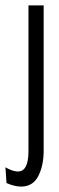

<svg xmlns="http://www.w3.org/2000/svg" viewBox="-65 -548 218 708"><path d="M13 140Q-11 140 -41 127L-45 69Q0 94 20 78.5Q40 63 40 8V-528H96V8Q96 63 76 101.5Q56 140 13 140Z"/></svg>

Font: Bricolage Grotesque 96pt Condensed ExtraLight
Style: Regular
Weight: 200
Width: 3
Designer: Mathieu Triay
Foundry: Atelier Triay
Version: Version 1.001; ttfautohint (v1.8.4.7-5d5b);gftools[0.9.33.de